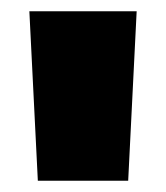

<svg xmlns="http://www.w3.org/2000/svg" viewBox="-20 -720 294 340"><path d="M32 -700H222L207 -400H47Z"/></svg>

Font: CMG Sans Black
Style: Regular
Weight: 900
Designer: Julieta Ulanovsky
Foundry: Julieta Ulanovsky
Version: Version 7.200